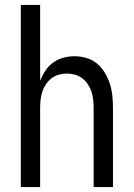

<svg xmlns="http://www.w3.org/2000/svg" viewBox="-20 -755 540 775"><path d="M64 0V-735H142V-429Q150 -450 163 -469.5Q176 -489 194.5 -502.5Q213 -516 235.5 -522Q258 -528 280 -528Q305 -528 329 -521Q353 -514 371.5 -498.5Q390 -483 403 -461.5Q416 -440 423.5 -416.5Q431 -393 433.5 -368.5Q436 -344 436 -320V0H358V-320Q358 -337 356 -353.5Q354 -370 349 -385.5Q344 -401 334.5 -415Q325 -429 312 -439Q299 -449 283 -453.5Q267 -458 250 -458Q233 -458 217 -453.5Q201 -449 188 -439Q175 -429 165.5 -415Q156 -401 151 -385.5Q146 -370 144 -353.5Q142 -337 142 -320V0Z"/></svg>

Font: Iosevka MaddieWtf
Style: Regular
Weight: 400
Monospace: yes
Designer: Belleve Invis
Foundry: Belleve Invis
Version: Version 31.3.0; ttfautohint (v1.8.3)